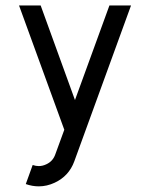

<svg xmlns="http://www.w3.org/2000/svg" viewBox="-20 -469 542 694"><path d="M120.1 204.6Q96.7 204.6 73.2 196.3L98.1 127.4Q109.4 131.3 120.1 131.3Q133.8 131.3 147 125Q170.9 114.3 179.7 89.4L212.4 0L48.8 -449.2H127L251 -107.4L375.5 -449.2H453.6L248.5 114.3Q229 167.5 177.7 191.4Q149.4 204.6 120.1 204.6Z"/></svg>

Font: Catrinity
Style: Regular
Weight: 400
Designer: Alexander Lange
Foundry: High-Logic / Made with FontCreator
Version: Version 2.090;May 20, 2024;FontCreator 15.0.0.2974 64-bit